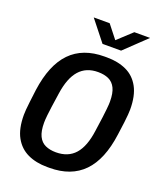

<svg xmlns="http://www.w3.org/2000/svg" viewBox="-161 -986 921 1098"><g transform="rotate(20 300.0 -437.5)"><path d="M259 10Q191 10 140 -14Q89 -38 60.5 -89.5Q32 -141 32 -225Q32 -239 33.5 -257Q35 -275 38.5 -305Q42 -335 48 -382Q70 -541 145.5 -618.5Q221 -696 352 -696H366Q434 -696 485 -672.5Q536 -649 564.5 -597Q593 -545 593 -461Q593 -448 591.5 -429.5Q590 -411 586.5 -381Q583 -351 576 -303Q555 -145 479.5 -67.5Q404 10 273 10ZM277 -86Q351 -86 393 -133.5Q435 -181 448 -280Q456 -333 460 -366Q464 -399 466 -417.5Q468 -436 468.5 -446.5Q469 -457 469 -464Q469 -516 454.5 -545.5Q440 -575 413 -587.5Q386 -600 348 -600Q276 -600 234 -552.5Q192 -505 178 -407Q170 -354 165.5 -321Q161 -288 159 -269Q157 -250 156.5 -240Q156 -230 156 -222Q156 -171 170.5 -141Q185 -111 212.5 -98.5Q240 -86 277 -86ZM316 -760 217 -885H314L392 -786H357L464 -885H560L429 -760Z"/></g></svg>

Font: Chivo Mono Medium
Style: Italic
Weight: 500
Italic angle: -8.05°
Monospace: yes
Designer: Hector Gatti
Foundry: Omnibus-Type
Version: Version 1.008